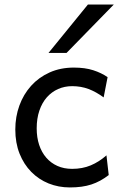

<svg xmlns="http://www.w3.org/2000/svg" viewBox="-20 -801 538 833"><path d="M451.7 -41.5Q433.1 -27.3 414.8 -17.3Q396.5 -7.3 376.5 -0.7Q356.4 5.9 333.5 9Q310.5 12.2 283.2 12.2Q233.9 12.2 190.9 -5.1Q147.9 -22.5 115.7 -55.2Q83.5 -87.9 64.9 -134.3Q46.4 -180.7 46.4 -239.3Q46.4 -294.4 64.2 -343.3Q82 -392.1 115 -428.7Q147.9 -465.3 195.1 -486.6Q242.2 -507.8 300.3 -507.8Q349.1 -507.8 384.5 -496.3Q419.9 -484.9 446.8 -466.3L429.7 -378.4Q396.5 -402.8 363.8 -415Q331.1 -427.2 293 -427.2Q260.3 -427.2 232.2 -414.8Q204.1 -402.3 183.3 -378.9Q162.6 -355.5 150.9 -321.3Q139.2 -287.1 139.2 -244.1Q139.2 -204.6 149.9 -172.4Q160.6 -140.1 180.7 -116.9Q200.7 -93.8 229 -81.1Q257.3 -68.4 293 -68.4Q337.4 -68.4 373.5 -83.5Q409.7 -98.6 441.9 -127ZM473.6 -781.2 268.6 -571.3H190.4L361.3 -781.2Z"/></svg>

Font: Andika New Basic
Style: Regular
Weight: 400
Designer: Victor Gaultney, Annie Olsen, Julie Remington, Don Collingsworth, Eric Hays
Foundry: SIL International
Version: Version 5.500